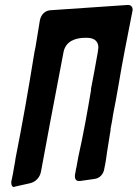

<svg xmlns="http://www.w3.org/2000/svg" viewBox="-20 -756 550 767"><path d="M508 -708C509 -711 510 -714 510 -717C510 -727 504 -736 493 -736H487L180 -715C159 -713 143 -697 139 -673C136 -656 134 -640 131 -624C128 -605 125 -587 122 -569C119 -557 117 -544 115 -532C93 -395 69 -259 42 -123C41 -113 39 -103 37 -93C34 -73 30 -53 26 -34V-35C25 -32 25 -29 25 -26C25 -16 29 -9 35 -9C36 -9 38 -10 42 -11L100 -24C122 -29 140 -47 144 -72C161 -164 198 -363 234 -549C243 -592 282 -605 321 -605H327C359 -605 373 -589 373 -566C373 -563 372 -559 371 -554L372 -555C362 -500 352 -442 343 -398H344C329 -308 313 -219 293 -130L287 -97C287 -95 286 -93 286 -91L283 -78C283 -76 283 -74 282 -72C282 -69 281 -64 279 -58L280 -61C280 -60 280 -60 280 -59L279 -54C279 -43 282 -33 295 -33H300C318 -36 338 -38 356 -41C378 -43 394 -60 397 -84C402 -106 405 -129 408 -151L420 -226V-225C421 -231 422 -237 422 -243C426 -261 429 -281 432 -300C439 -335 446 -372 453 -413C469 -511 489 -609 508 -706Z"/></svg>

Font: Bangerz
Style: Regular
Weight: 400
Designer: vernon adams
Foundry: Vernon Adams
Version: Version 2.10;December 28, 2023;FontCreator 13.0.0.2683 64-bi